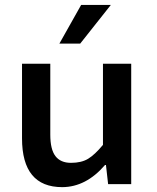

<svg xmlns="http://www.w3.org/2000/svg" viewBox="-20 -751 640 783"><path d="M432.1 -731 307.1 -573.2H222.2L311 -731ZM515.1 -491.2V0H420.9L412.1 -78.1H408.2Q331.1 11.7 233.9 12.2Q69.8 12.2 69.8 -187V-491.2H185.1V-202.1Q185.1 -141.6 206.1 -114.3Q227.1 -86.9 269.5 -86.9Q312 -86.9 339.4 -103.5Q366.7 -120.1 399.9 -160.2V-491.2Z"/></svg>

Font: SourceCodePro-Semibold
Style: Regular
Weight: 600
Monospace: yes
Designer: Paul D. Hunt
Foundry: Adobe Systems Incorporated
Version: Version 1.009;PS 1.000;hotconv 1.0.70;makeotf.lib2.5.5900